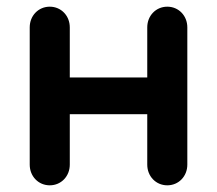

<svg xmlns="http://www.w3.org/2000/svg" viewBox="-20 -555 650 575"><path d="M541 -62V-473C541 -508 515 -535 481 -535C447 -535 421 -508 421 -473V-323H189V-473C189 -508 163 -535 129 -535C95 -535 69 -508 69 -473V-62C69 -27 95 0 129 0C163 0 189 -27 189 -62V-213H421V-62C421 -27 447 0 481 0C515 0 541 -27 541 -62Z"/></svg>

Font: Hotpoint
Style: Bold
Weight: 700
Designer: Andrew Paglinawan, Luciano Perondi, Riccardo Olocco
Foundry: CAST Cooperativa Anonima Servizi Tipografici
Version: Version 1.000;PS 2.1;hotconv 16.6.51;makeotf.lib2.5.65220